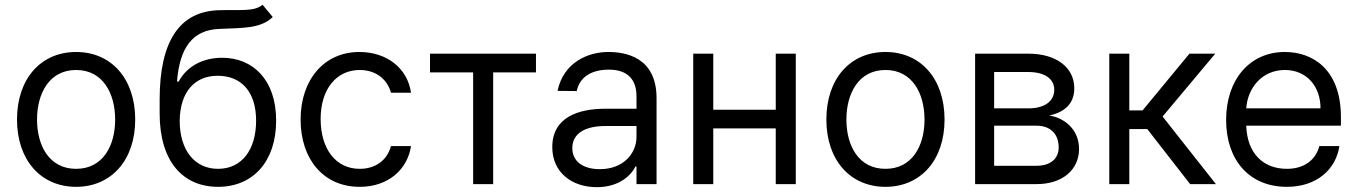

<svg xmlns="http://www.w3.org/2000/svg" viewBox="-20 -770 5679 803"><path d="M298.3 11.4C446 11.4 545.5 -100.9 545.5 -269.9C545.5 -440.3 446 -552.6 298.3 -552.6C150.6 -552.6 51.1 -440.3 51.1 -269.9C51.1 -100.9 150.6 11.4 298.3 11.4ZM134.9 -269.9C134.9 -379.3 186.1 -477.3 298.3 -477.3C410.5 -477.3 461.6 -379.3 461.6 -269.9C461.6 -160.5 410.5 -63.9 298.3 -63.9C186.1 -63.9 134.9 -160.5 134.9 -269.9Z M1120.7 -698.9 1078.1 -750C1042.6 -720.2 984.4 -730.1 896.3 -727.3C730.1 -723 647.7 -596.6 647.7 -353.7V-295.5C647.7 -93.8 745.7 11.4 892 11.4C1038 11.4 1134.9 -94.5 1134.9 -265.6C1134.9 -437.5 1036.6 -528.4 909.1 -528.4C834.2 -528.4 764.2 -497.2 727.3 -429H720.2C731.5 -569.6 784.1 -644.9 897.7 -649.1C998.6 -653.4 1071 -650.6 1120.7 -698.9ZM731.5 -265.6C733.3 -384.9 793.3 -453.1 890.6 -453.1C990.4 -453.1 1051.1 -384.9 1051.1 -265.6C1051.1 -142.8 990.8 -63.9 892 -63.9C792.6 -63.9 731.5 -143.5 731.5 -265.6Z M1484.4 11.4C1605.1 11.4 1684.7 -62.5 1698.9 -159.1H1615.1C1599.4 -99.4 1549.7 -63.9 1484.4 -63.9C1384.9 -63.9 1321 -146.3 1321 -272.7C1321 -396.3 1386.4 -477.3 1484.4 -477.3C1558.2 -477.3 1602.3 -431.8 1615.1 -382.1H1698.9C1684.7 -484.4 1598 -552.6 1483 -552.6C1335.2 -552.6 1237.2 -436.1 1237.2 -269.9C1237.2 -106.5 1331 11.4 1484.4 11.4Z M1778.4 -467.3H1958.8V0H2042.6V-467.3H2221.6V-545.5H1778.4Z M2475.9 12.8C2571 12.8 2620.7 -38.4 2637.8 -73.9H2642V0H2725.9V-359.4C2725.9 -532.7 2593.8 -552.6 2524.1 -552.6C2441.8 -552.6 2337.4 -511.4 2311.8 -389.9L2392 -389.2C2403.4 -443.2 2447.1 -478.7 2527 -478.7C2604 -478.7 2642 -437.9 2642 -367.9V-315.3H2512.1C2399.1 -315.3 2289.8 -279.8 2289.8 -154.8C2289.8 -48.3 2372.2 12.8 2475.9 12.8ZM2373.6 -150.6C2373.6 -214.5 2431.1 -242.9 2511.4 -242.9H2642V-197.4C2642 -129.3 2588.1 -62.5 2488.6 -62.5C2421.9 -62.5 2373.6 -92.3 2373.6 -150.6Z M2963.1 -545.5H2879.3V0H2963.1V-233H3224.4V0H3308.2V-545.5H3224.4V-311.1H2963.1Z M3683.2 11.4C3831 11.4 3930.4 -100.9 3930.4 -269.9C3930.4 -440.3 3831 -552.6 3683.2 -552.6C3535.5 -552.6 3436.1 -440.3 3436.1 -269.9C3436.1 -100.9 3535.5 11.4 3683.2 11.4ZM3519.9 -269.9C3519.9 -379.3 3571 -477.3 3683.2 -477.3C3795.5 -477.3 3846.6 -379.3 3846.6 -269.9C3846.6 -160.5 3795.5 -63.9 3683.2 -63.9C3571 -63.9 3519.9 -160.5 3519.9 -269.9Z M4058.2 0H4315.3C4426.1 0 4492.9 -62.5 4492.9 -146.3C4492.9 -231.9 4427.9 -278.1 4367.9 -286.9C4429.3 -299.7 4473 -334.2 4473 -400.6C4473 -487.6 4398.4 -545.5 4281.2 -545.5H4058.2ZM4137.8 -76.7V-244.3H4315.3C4372.9 -244.3 4407.7 -209.9 4407.7 -153.4C4407.7 -105.8 4372.9 -76.7 4315.3 -76.7ZM4137.8 -316.8V-468.8H4281.2C4348.4 -468.8 4389.2 -440.7 4389.2 -394.9C4389.2 -346.2 4348.4 -316.8 4281.2 -316.8Z M4619.3 0H4703.1V-230.1H4778.4L4957.4 0H5065.3L4842.3 -282.7L5062.5 -545.5H4954.5L4758.5 -308.2H4703.1V-545.5H4619.3Z M5362.2 11.4C5487.9 11.4 5567.5 -62.5 5581.7 -159.1H5497.9C5482.2 -99.4 5432.5 -63.9 5362.2 -63.9C5263.8 -63.9 5196 -127.5 5192.1 -244.3H5588.1V-279.8C5588.1 -483 5467.3 -552.6 5353.7 -552.6C5206 -552.6 5108 -436.1 5108 -268.5C5108 -100.9 5204.5 11.4 5362.2 11.4ZM5192.1 -316.8C5197.8 -401.6 5257.8 -477.3 5353.7 -477.3C5444.6 -477.3 5502.8 -409.1 5502.8 -316.8Z"/></svg>

Font: Magic Ui Pro
Style: Regular
Weight: 400
Designer: Stefan Endress, Andreas Faust
Version: Version 1.000;FEAKit 1.0